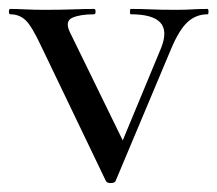

<svg xmlns="http://www.w3.org/2000/svg" viewBox="-27 -406 487 430"><path d="M438 -386Q440 -386 440 -380Q440 -374 438 -374Q412 -374 393 -356.5Q374 -339 356 -296L232 -1Q230 4 221 4Q212 4 210 -1L65 -303Q44 -348 30 -361Q16 -374 -4 -374Q-7 -374 -7 -380Q-7 -386 -4 -386Q11 -386 30 -385Q49 -384 73 -384Q110 -384 136 -385Q162 -386 184 -386Q187 -386 187 -380Q187 -374 184 -374Q153 -374 135.5 -366.5Q118 -359 129 -335L255 -77L219 -22L334 -299Q349 -337 332 -355.5Q315 -374 266 -374Q264 -374 264 -380Q264 -386 266 -386Q290 -386 311.5 -385Q333 -384 367 -384Q389 -384 403.5 -385Q418 -386 438 -386Z"/></svg>

Font: Cormorant Garamond Light Medium
Style: Regular
Weight: 500
Version: Version 4.001